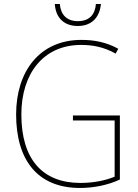

<svg xmlns="http://www.w3.org/2000/svg" viewBox="-20 -923 687 953"><path d="M481 -903H456C452 -852 425 -818 366 -818C311 -818 281 -851 277 -903H252C257 -831 301 -794 366 -794C433 -794 474 -834 481 -903ZM342 -350V-325H549V-46C503 -27 444 -15 379 -15C193 -15 86 -130 86 -355C86 -555 193 -700 383 -700C439 -700 495 -690 554 -657L567 -681C509 -713 449 -725 384 -725C177 -725 60 -569 60 -355C60 -129 166 10 377 10C444 10 516 -4 575 -32V-350Z"/></svg>

Font: Noto Sans Gujarati UI SemiCondensed Thin
Style: Regular
Weight: 100
Width: 4
Designer: Jelle Bosma - Monotype Design Team, Universal Thirst
Foundry: Monotype Imaging Inc.
Version: Version 2.106